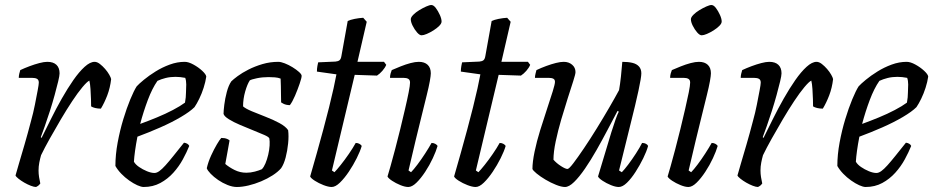

<svg xmlns="http://www.w3.org/2000/svg" viewBox="-20 -747 3728 767"><path d="M124 0Q116 0 103 -5Q90 -10 77 -17.5Q64 -25 54 -33Q44 -41 42 -46Q46 -61 55.5 -93Q65 -125 78 -169.5Q91 -214 104 -264Q113 -296 119.5 -329Q126 -362 130.5 -386Q135 -410 135 -417Q135 -428 128 -432Q121 -436 108 -436H55Q55 -444 57 -452.5Q59 -461 61 -467Q78 -475 98 -482.5Q118 -490 137 -495Q156 -500 169 -500Q193 -500 205.5 -488Q218 -476 218 -454Q218 -445 212.5 -422Q207 -399 198.5 -368Q190 -337 179.5 -304Q169 -271 159 -243Q149 -215 143 -199L146 -196Q163 -230 183.5 -271.5Q204 -313 227 -353.5Q250 -394 273 -427Q296 -460 318 -480Q340 -500 358 -500Q368 -500 379 -491.5Q390 -483 400 -471.5Q410 -460 416.5 -448.5Q423 -437 424 -431Q420 -396 408.5 -366Q397 -336 383 -313Q371 -313 360.5 -315.5Q350 -318 344 -322Q344 -331 343.5 -350.5Q343 -370 341.5 -391.5Q340 -413 337 -425Q328 -421 309.5 -399Q291 -377 268.5 -343Q246 -309 223 -270Q200 -231 179 -193.5Q158 -156 144 -127Q140 -113 137 -97.5Q134 -82 134 -66Q134 -53 136 -40Q138 -27 141 -14Q139 -11 135.5 -7.5Q132 -4 124 0Z M554 0Q544 0 528.5 -7Q513 -14 496 -26Q479 -38 464.5 -53Q450 -68 441 -84Q441 -129 450 -177.5Q459 -226 472.5 -270.5Q486 -315 500.5 -350Q515 -385 526 -402Q535 -412 555 -428.5Q575 -445 601.5 -461.5Q628 -478 658 -489Q688 -500 718 -500Q733 -500 753 -489Q773 -478 788 -464Q803 -450 804 -441Q801 -420 793.5 -396.5Q786 -373 776 -352.5Q766 -332 757 -319Q739 -301 702.5 -279.5Q666 -258 620.5 -238Q575 -218 529 -201Q523 -170 519.5 -144.5Q516 -119 515 -101Q521 -90 535.5 -80Q550 -70 567 -63Q584 -56 597 -56Q606 -56 616.5 -63.5Q627 -71 641 -86.5Q655 -102 673 -124.5Q691 -147 715 -177Q723 -176 728.5 -172.5Q734 -169 736 -164Q726 -139 710.5 -110.5Q695 -82 672.5 -57Q650 -32 620.5 -16Q591 0 554 0ZM540 -252Q573 -264 607 -278Q641 -292 670.5 -307.5Q700 -323 719 -337Q721 -347 722 -358Q723 -369 723 -378Q724 -394 724 -409.5Q724 -425 720 -436Q710 -438 700 -439Q690 -440 681 -440Q660 -440 642 -435.5Q624 -431 609 -424Q588 -394 570.5 -347.5Q553 -301 540 -252Z M926 0Q909 0 889 -8Q869 -16 851.5 -28Q834 -40 821.5 -53Q809 -66 806 -75Q812 -101 823.5 -126Q835 -151 846.5 -170.5Q858 -190 864 -196Q871 -196 877 -195Q883 -194 888.5 -191.5Q894 -189 897 -186Q894 -169 889.5 -144Q885 -119 880 -92Q895 -79 917 -68Q939 -57 964 -57Q981 -57 998 -61.5Q1015 -66 1026 -71Q1034 -79 1040.5 -94.5Q1047 -110 1051.5 -129Q1056 -148 1057 -165.5Q1058 -183 1056 -194Q1054 -200 1035.5 -208Q1017 -216 991 -226.5Q965 -237 939 -248Q913 -259 894.5 -270.5Q876 -282 873 -292Q873 -304 876 -328.5Q879 -353 886 -379.5Q893 -406 904 -422Q912 -430 929.5 -443Q947 -456 972.5 -469Q998 -482 1028.5 -491Q1059 -500 1092 -500Q1102 -500 1117.5 -494Q1133 -488 1148.5 -478.5Q1164 -469 1174.5 -459.5Q1185 -450 1185 -444Q1185 -436 1177 -412.5Q1169 -389 1158.5 -364.5Q1148 -340 1138 -327Q1131 -327 1124 -328.5Q1117 -330 1111.5 -333Q1106 -336 1103 -338Q1103 -351 1102.5 -368.5Q1102 -386 1102 -403.5Q1102 -421 1101 -433Q1091 -437 1078 -438Q1065 -439 1053 -439Q1028 -439 1006.5 -434.5Q985 -430 978 -426Q968 -411 959.5 -381.5Q951 -352 951 -322Q961 -313 986 -302.5Q1011 -292 1041 -280.5Q1071 -269 1096 -255.5Q1121 -242 1131 -227Q1134 -204 1131 -174Q1128 -144 1121 -117.5Q1114 -91 1103 -75Q1090 -60 1069 -46.5Q1048 -33 1023 -22.5Q998 -12 972.5 -6Q947 0 926 0Z M1305 0Q1292 0 1272.5 -7.5Q1253 -15 1237.5 -25Q1222 -35 1219 -42Q1232 -87 1245.5 -135Q1259 -183 1271.5 -229.5Q1284 -276 1294.5 -318Q1305 -360 1312.5 -394Q1320 -428 1324 -450L1246 -461Q1246 -473 1248 -483.5Q1250 -494 1251 -498L1320 -501Q1331 -502 1336.5 -506.5Q1342 -511 1344 -524L1369 -663Q1379 -668 1396.5 -671.5Q1414 -675 1431 -676L1445 -660L1408 -500H1514L1523 -488Q1518 -476 1507.5 -464Q1497 -452 1486 -445L1397 -448L1306 -66L1316 -59Q1325 -68 1341 -88Q1357 -108 1373.5 -132Q1390 -156 1401 -176Q1410 -176 1416.5 -172Q1423 -168 1425 -164Q1419 -143 1405 -115Q1391 -87 1373.5 -61Q1356 -35 1338 -17.5Q1320 0 1305 0Z M1611 0Q1598 0 1579.5 -7.5Q1561 -15 1546 -25Q1531 -35 1528 -42Q1532 -54 1540 -83Q1548 -112 1558.5 -151Q1569 -190 1579 -231.5Q1589 -273 1598 -311.5Q1607 -350 1612.5 -378Q1618 -406 1618 -417Q1618 -428 1611 -432Q1604 -436 1592 -436H1538Q1538 -445 1540.5 -454Q1543 -463 1545 -467Q1561 -474 1581 -482Q1601 -490 1620 -495Q1639 -500 1653 -500Q1676 -500 1688.5 -488Q1701 -476 1701 -454Q1701 -445 1697 -422.5Q1693 -400 1684.5 -366Q1676 -332 1665 -287Q1654 -242 1640.5 -187Q1627 -132 1612 -66L1622 -59Q1632 -69 1647.5 -89.5Q1663 -110 1678.5 -134Q1694 -158 1704 -176Q1713 -176 1719.5 -172Q1726 -168 1728 -164Q1722 -143 1709 -115Q1696 -87 1678.5 -60.5Q1661 -34 1643.5 -17Q1626 0 1611 0ZM1664 -606Q1656 -606 1646 -617.5Q1636 -629 1628.5 -644Q1621 -659 1621 -670Q1621 -678 1631 -688Q1641 -698 1655 -706.5Q1669 -715 1682.5 -721Q1696 -727 1703 -727Q1712 -727 1721 -715Q1730 -703 1737 -687.5Q1744 -672 1744 -661Q1744 -653 1734.5 -643.5Q1725 -634 1711.5 -625.5Q1698 -617 1685 -611.5Q1672 -606 1664 -606Z M1880 0Q1867 0 1847.5 -7.5Q1828 -15 1812.5 -25Q1797 -35 1794 -42Q1807 -87 1820.5 -135Q1834 -183 1846.5 -229.5Q1859 -276 1869.5 -318Q1880 -360 1887.5 -394Q1895 -428 1899 -450L1821 -461Q1821 -473 1823 -483.5Q1825 -494 1826 -498L1895 -501Q1906 -502 1911.5 -506.5Q1917 -511 1919 -524L1944 -663Q1954 -668 1971.5 -671.5Q1989 -675 2006 -676L2020 -660L1983 -500H2089L2098 -488Q2093 -476 2082.5 -464Q2072 -452 2061 -445L1972 -448L1881 -66L1891 -59Q1900 -68 1916 -88Q1932 -108 1948.5 -132Q1965 -156 1976 -176Q1985 -176 1991.5 -172Q1998 -168 2000 -164Q1994 -143 1980 -115Q1966 -87 1948.5 -61Q1931 -35 1913 -17.5Q1895 0 1880 0Z M2237 0Q2223 0 2201.5 -8.5Q2180 -17 2159 -29.5Q2138 -42 2123.5 -54Q2109 -66 2107 -72Q2107 -100 2115.5 -141Q2124 -182 2138 -227Q2152 -272 2165.5 -312.5Q2179 -353 2188 -382Q2197 -411 2197 -420Q2197 -429 2190.5 -432.5Q2184 -436 2172 -436H2117Q2117 -444 2119.5 -453.5Q2122 -463 2123 -467Q2142 -476 2162.5 -483.5Q2183 -491 2201 -495.5Q2219 -500 2232 -500Q2252 -500 2265.5 -488.5Q2279 -477 2279 -459Q2279 -451 2270 -423Q2261 -395 2248 -354.5Q2235 -314 2222 -269.5Q2209 -225 2200 -182.5Q2191 -140 2191 -109Q2203 -95 2221 -83.5Q2239 -72 2247 -72Q2253 -72 2270.5 -95Q2288 -118 2313 -155Q2338 -192 2364.5 -235Q2391 -278 2414.5 -318.5Q2438 -359 2453 -387Q2457 -409 2460.5 -441Q2464 -473 2466 -500Q2489 -500 2506 -496Q2523 -492 2532.5 -481.5Q2542 -471 2542 -454Q2542 -438 2530.5 -384.5Q2519 -331 2498.5 -250Q2478 -169 2453 -66L2464 -59Q2474 -69 2489.5 -89.5Q2505 -110 2520.5 -134Q2536 -158 2545 -176Q2554 -176 2560.5 -172.5Q2567 -169 2569 -164Q2563 -142 2549.5 -114.5Q2536 -87 2519 -60.5Q2502 -34 2484.5 -17Q2467 0 2452 0Q2439 0 2420.5 -7.5Q2402 -15 2387 -25Q2372 -35 2369 -42L2422 -218Q2431 -247 2439 -269.5Q2447 -292 2452 -301L2447 -304Q2429 -270 2407.5 -229Q2386 -188 2363 -147.5Q2340 -107 2317 -73.5Q2294 -40 2273.5 -20Q2253 0 2237 0Z M2730 0Q2717 0 2698.5 -7.5Q2680 -15 2665 -25Q2650 -35 2647 -42Q2651 -54 2659 -83Q2667 -112 2677.5 -151Q2688 -190 2698 -231.5Q2708 -273 2717 -311.5Q2726 -350 2731.5 -378Q2737 -406 2737 -417Q2737 -428 2730 -432Q2723 -436 2711 -436H2657Q2657 -445 2659.5 -454Q2662 -463 2664 -467Q2680 -474 2700 -482Q2720 -490 2739 -495Q2758 -500 2772 -500Q2795 -500 2807.5 -488Q2820 -476 2820 -454Q2820 -445 2816 -422.5Q2812 -400 2803.5 -366Q2795 -332 2784 -287Q2773 -242 2759.5 -187Q2746 -132 2731 -66L2741 -59Q2751 -69 2766.5 -89.5Q2782 -110 2797.5 -134Q2813 -158 2823 -176Q2832 -176 2838.5 -172Q2845 -168 2847 -164Q2841 -143 2828 -115Q2815 -87 2797.5 -60.5Q2780 -34 2762.5 -17Q2745 0 2730 0ZM2783 -606Q2775 -606 2765 -617.5Q2755 -629 2747.5 -644Q2740 -659 2740 -670Q2740 -678 2750 -688Q2760 -698 2774 -706.5Q2788 -715 2801.5 -721Q2815 -727 2822 -727Q2831 -727 2840 -715Q2849 -703 2856 -687.5Q2863 -672 2863 -661Q2863 -653 2853.5 -643.5Q2844 -634 2830.5 -625.5Q2817 -617 2804 -611.5Q2791 -606 2783 -606Z M3008 0Q3000 0 2987 -5Q2974 -10 2961 -17.5Q2948 -25 2938 -33Q2928 -41 2926 -46Q2930 -61 2939.5 -93Q2949 -125 2962 -169.5Q2975 -214 2988 -264Q2997 -296 3003.5 -329Q3010 -362 3014.5 -386Q3019 -410 3019 -417Q3019 -428 3012 -432Q3005 -436 2992 -436H2939Q2939 -444 2941 -452.5Q2943 -461 2945 -467Q2962 -475 2982 -482.5Q3002 -490 3021 -495Q3040 -500 3053 -500Q3077 -500 3089.5 -488Q3102 -476 3102 -454Q3102 -445 3096.5 -422Q3091 -399 3082.5 -368Q3074 -337 3063.5 -304Q3053 -271 3043 -243Q3033 -215 3027 -199L3030 -196Q3047 -230 3067.5 -271.5Q3088 -313 3111 -353.5Q3134 -394 3157 -427Q3180 -460 3202 -480Q3224 -500 3242 -500Q3252 -500 3263 -491.5Q3274 -483 3284 -471.5Q3294 -460 3300.5 -448.5Q3307 -437 3308 -431Q3304 -396 3292.5 -366Q3281 -336 3267 -313Q3255 -313 3244.5 -315.5Q3234 -318 3228 -322Q3228 -331 3227.5 -350.5Q3227 -370 3225.5 -391.5Q3224 -413 3221 -425Q3212 -421 3193.5 -399Q3175 -377 3152.5 -343Q3130 -309 3107 -270Q3084 -231 3063 -193.5Q3042 -156 3028 -127Q3024 -113 3021 -97.5Q3018 -82 3018 -66Q3018 -53 3020 -40Q3022 -27 3025 -14Q3023 -11 3019.5 -7.5Q3016 -4 3008 0Z M3438 0Q3428 0 3412.5 -7Q3397 -14 3380 -26Q3363 -38 3348.5 -53Q3334 -68 3325 -84Q3325 -129 3334 -177.5Q3343 -226 3356.5 -270.5Q3370 -315 3384.5 -350Q3399 -385 3410 -402Q3419 -412 3439 -428.5Q3459 -445 3485.5 -461.5Q3512 -478 3542 -489Q3572 -500 3602 -500Q3617 -500 3637 -489Q3657 -478 3672 -464Q3687 -450 3688 -441Q3685 -420 3677.5 -396.5Q3670 -373 3660 -352.5Q3650 -332 3641 -319Q3623 -301 3586.5 -279.5Q3550 -258 3504.5 -238Q3459 -218 3413 -201Q3407 -170 3403.5 -144.5Q3400 -119 3399 -101Q3405 -90 3419.5 -80Q3434 -70 3451 -63Q3468 -56 3481 -56Q3490 -56 3500.5 -63.5Q3511 -71 3525 -86.5Q3539 -102 3557 -124.5Q3575 -147 3599 -177Q3607 -176 3612.5 -172.5Q3618 -169 3620 -164Q3610 -139 3594.5 -110.5Q3579 -82 3556.5 -57Q3534 -32 3504.5 -16Q3475 0 3438 0ZM3424 -252Q3457 -264 3491 -278Q3525 -292 3554.5 -307.5Q3584 -323 3603 -337Q3605 -347 3606 -358Q3607 -369 3607 -378Q3608 -394 3608 -409.5Q3608 -425 3604 -436Q3594 -438 3584 -439Q3574 -440 3565 -440Q3544 -440 3526 -435.5Q3508 -431 3493 -424Q3472 -394 3454.5 -347.5Q3437 -301 3424 -252Z"/></svg>

Font: Texturina 12pt Light
Style: Italic
Weight: 300
Italic angle: -11°
Designer: Guillermo Torres Carreño
Foundry: Omnibus-Type
Version: Version 1.002